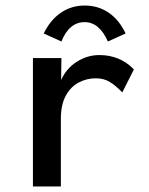

<svg xmlns="http://www.w3.org/2000/svg" viewBox="-20 -673 540 694"><path d="M99 1V-463H202L201 -384Q220 -426 258 -450Q296 -474 339 -474Q414 -474 464 -422L422 -339Q398 -364 376.5 -377Q355 -390 326 -390Q294 -390 265 -375Q236 -360 218 -327.5Q200 -295 200 -243V1ZM202 -523 138 -552Q162 -601 200 -627Q238 -653 286 -653Q335 -653 373 -627Q411 -601 434 -552L370 -523Q339 -593 286 -593Q230 -593 202 -523Z"/></svg>

Font: Inconsolata SemiBold
Style: Regular
Weight: 600
Monospace: yes
Designer: Raph Levien, Cyreal, Brenton Simpson
Foundry: Raph Levien, Cyreal, Google
Version: Version 3.100; ttfautohint (v1.8.4.7-5d5b)